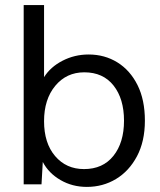

<svg xmlns="http://www.w3.org/2000/svg" viewBox="-20 -724 629 754"><path d="M321 10Q264 10 217.5 -17Q171 -44 148 -88L143 0H73V-704H153V-421Q178 -461 225.5 -485.5Q273 -510 328 -510Q391 -510 441 -479Q491 -448 520 -390Q549 -332 549 -250Q549 -169 518 -110.5Q487 -52 435.5 -21Q384 10 321 10ZM310 -60Q384 -60 425.5 -112Q467 -164 467 -250Q467 -336 426 -388Q385 -440 311 -440Q241 -440 197 -387Q153 -334 153 -248Q153 -162 196.5 -111Q240 -60 310 -60Z"/></svg>

Font: Prodigy Sans
Style: Regular
Weight: 400
Designer: Wei Huang
Foundry: Wei Huang
Version: Version 1.003; ttfautohint (v1.8.3)